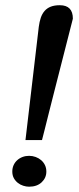

<svg xmlns="http://www.w3.org/2000/svg" viewBox="-20 -703 300 732"><path d="M156.7 -48.8Q156.7 -24.9 138.9 -8.1Q121.1 8.8 90.8 8.8Q80.1 8.8 68.6 5.1Q57.1 1.5 47.9 -5.9Q38.6 -13.2 32.7 -23.9Q26.9 -34.7 26.9 -48.8Q26.9 -62 31.7 -73Q36.6 -84 45.4 -92Q54.2 -100.1 65.9 -104.5Q77.6 -108.9 90.8 -108.9Q104 -108.9 116 -104.5Q127.9 -100.1 137 -92.3Q146 -84.5 151.4 -73.5Q156.7 -62.5 156.7 -48.8ZM257.8 -631.8Q229.5 -521.5 205.6 -427.2Q195.3 -387.2 185.1 -346.9Q174.8 -306.6 166 -271.5Q157.2 -236.3 150.4 -209.2Q143.6 -182.1 140.1 -168.9H77.1L127.9 -601.1Q130.4 -620.1 135.5 -635.3Q140.6 -650.4 149.9 -661.1Q159.2 -671.9 173.3 -677.5Q187.5 -683.1 208 -683.1Q257.8 -683.1 257.8 -631.8Z"/></svg>

Font: Charis SIL Phon
Style: Italic
Weight: 400
Italic angle: -11°
Foundry: SIL International
Version: Version 5.000